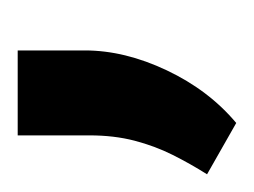

<svg xmlns="http://www.w3.org/2000/svg" viewBox="-59 -92 287 217"><g transform="rotate(-90 84.5 16.5)"><path d="M40 -26V-107H136V-31Q136 14 113.5 61.5Q91 109 54 140L-4 107Q8 88 18 68Q28 48 34 25Q40 2 40 -26Z"/></g></svg>

Font: Placeholder Sans Medium
Style: Regular
Weight: 500
Designer: The Branx Europe S.L
Version: Version 1.006;Fontself Maker 3.5.7